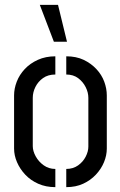

<svg xmlns="http://www.w3.org/2000/svg" viewBox="-20 -770 494 791"><path d="M202 -598 144 -750H219L256 -598ZM208 1Q169 1 137.5 -13Q106 -27 84 -50.5Q62 -74 50 -102Q38 -130 38 -158V-377Q38 -405 49 -433.5Q60 -462 82 -485.5Q104 -509 136 -523.5Q168 -538 208 -538V-463Q178 -463 157.5 -448.5Q137 -434 126 -412Q115 -390 115 -367V-168Q115 -148 127 -126Q139 -104 160 -89Q181 -74 208 -74ZM253 1V-74Q281 -74 301.5 -88.5Q322 -103 333 -124.5Q344 -146 344 -166V-367Q344 -389 333 -411Q322 -433 302 -448Q282 -463 253 -463V-538Q294 -538 324.5 -523.5Q355 -509 377 -485.5Q399 -462 409.5 -433.5Q420 -405 420 -377V-158Q420 -130 408.5 -102Q397 -74 375 -50.5Q353 -27 322.5 -13Q292 1 253 1Z"/></svg>

Font: Stick No Bills
Style: Regular
Weight: 400
Version: Version 2.000